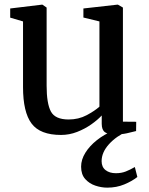

<svg xmlns="http://www.w3.org/2000/svg" viewBox="-20 -578 651 838"><path d="M479 9Q452 9 438 -1Q424 -11 424 -37.5V-74Q406 -54.5 378.2 -35Q350.5 -15.5 316.5 -2.2Q282.5 11 246.5 11Q155 11 117.8 -38.8Q80.5 -88.5 80.5 -198V-484.5L24.5 -501V-541L161.5 -557.5H165.5L183.5 -545V-204Q183.5 -126 202.2 -91.2Q221 -56.5 279.5 -56.5Q323 -56.5 358.2 -75.2Q393.5 -94 414 -112.5V-484.5L344 -501.5V-541L490.5 -557.5H495L516.5 -545V-47L574.5 -46.5L574 -6Q557 -1.5 533.2 3.8Q509.5 9 479 9ZM448 241Q422.5 241 396.2 232.2Q370 223.5 352 203.5Q334 183.5 334 149.5Q334 118.5 352.5 88.8Q371 59 402.5 34Q434 9 472.5 -7L501 -11L539.5 -7Q487.5 16 455.5 51.5Q423.5 87 423.5 125.5Q423.5 151 440.8 164.5Q458 178 486 178Q509.5 178 528.8 170.5Q548 163 568.5 151L579.5 194.5Q556 213 522.2 227Q488.5 241 448 241Z"/></svg>

Font: Merriweather Text
Style: Regular
Weight: 400
Designer: Eben Sorkin
Foundry: Eben Sorkin
Version: Version 2.100; ttfautohint (v1.7.19-72a1) -l 8 -r 50 -G 200 